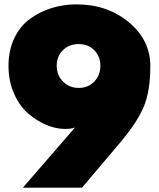

<svg xmlns="http://www.w3.org/2000/svg" viewBox="-20 -860 728 880"><path d="M19 -558Q19 -631 46.5 -687Q74 -743 120 -775.5Q166 -808 219.5 -824Q273 -840 330 -840Q472 -840 570.5 -758Q669 -676 669 -558Q669 -443 639 -371Q609 -299 527 -202L356 0H85L324 -276Q308 -269 278 -269Q237 -269 193.5 -287Q150 -305 110 -339Q70 -373 44.5 -430.5Q19 -488 19 -558ZM240 -559Q240 -515 269 -486Q298 -457 341 -457Q383 -457 411.5 -485.5Q440 -514 440 -559Q440 -602 412 -630Q384 -658 341 -658Q297 -658 268.5 -630Q240 -602 240 -559Z"/></svg>

Font: Spartan MB
Style: Regular
Weight: 900
Designer: Matt Bailey
Foundry: Matt Bailey
Version: Version 001.001